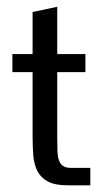

<svg xmlns="http://www.w3.org/2000/svg" viewBox="-20 -555 298 575"><path d="M17.1 -393.1H77.6V-519L151.4 -534.7V-393.1H235.8V-338.9H151.4V-141.1Q151.4 -118.7 152.1 -102.1Q152.8 -85.4 156.7 -74.5Q160.6 -63.5 168.9 -57.9Q177.2 -52.2 192.9 -52.2H250.5V0H183.1Q145 0 123.8 -11.2Q102.5 -22.5 92.3 -42.2Q82 -62 79.8 -88.6Q77.6 -115.2 77.6 -146.5V-338.9H17.1Z"/></svg>

Font: Rokkitt
Style: Regular
Weight: 400
Version: Version 1.2; ttfautohint (v1.5) -l 7 -r 28 -G 50 -x 13 -D la